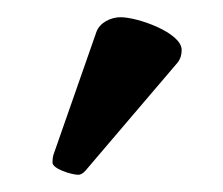

<svg xmlns="http://www.w3.org/2000/svg" viewBox="-20 -751 259 223"><path d="M120 -731C109 -731 96 -725 92 -714L42 -571C41 -568 41 -563 41 -562C41 -555 63 -548 71 -548C75 -548 79 -552 82 -556L186 -678C190 -683 191 -688 191 -693C191 -713 140 -731 120 -731Z"/></svg>

Font: Libertinus Sans
Style: Bold
Weight: 700
Designer: Philipp H. Poll, Khaled Hosny
Foundry: Caleb Maclennan
Version: Version 7.050;RELEASE